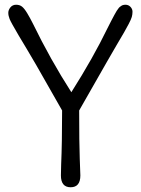

<svg xmlns="http://www.w3.org/2000/svg" viewBox="-20 -780 594 810"><path d="M237 -40Q237 -47 238 -86Q242 -177 242 -314L132 -507Q113 -540 92 -575L59 -630Q26 -686 20.5 -700Q15 -714 15 -726Q15 -738 24 -749Q33 -760 48 -760Q63 -760 73 -752Q83 -744 95 -724Q107 -704 118 -682Q193 -528 281 -391Q373 -536 434 -662Q441 -677 449.5 -692.5Q458 -708 462.5 -717Q467 -726 472.5 -734.5Q478 -743 481.5 -747Q485 -751 490 -754Q497 -760 509.5 -760Q522 -760 530.5 -751Q539 -742 539 -730.5Q539 -719 536 -708.5Q533 -698 523 -679Q513 -660 503.5 -643.5Q494 -627 471.5 -589Q449 -551 431 -519L314 -314Q314 -175 316.5 -110Q319 -45 319 -40Q319 10 278 10Q237 10 237 -40Z"/></svg>

Font: Delius
Style: Regular
Weight: 400
Designer: Natalia Raices
Foundry: Natalia Raices
Version: Version 1.001